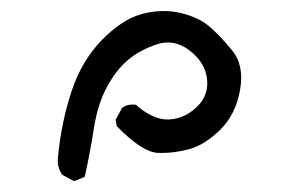

<svg xmlns="http://www.w3.org/2000/svg" viewBox="-20 -840 540 351"><path d="M115.2 -508.8 93.8 -520.5Q84 -534.2 85.9 -551.8Q91.8 -615.2 110.4 -671.9Q128.9 -728.5 166 -766.6Q203.1 -804.7 239.7 -814.5Q276.4 -824.2 309.6 -816.4Q342.8 -808.6 362.3 -792Q381.8 -775.4 404.3 -748Q426.8 -720.7 418.9 -675.8Q411.1 -630.9 382.8 -603Q354.5 -575.2 326.2 -567.4Q297.9 -559.6 269 -560.5Q240.2 -561.5 193.4 -609.4L191.4 -621.1L203.1 -642.6Q212.9 -650.4 228.5 -648.4Q260.7 -620.1 289.1 -621.6Q317.4 -623 339.8 -644.5Q362.3 -666 358.4 -696.3Q354.5 -726.6 326.2 -748Q297.9 -769.5 266.1 -758.8Q234.4 -748 212.9 -729.5Q191.4 -710.9 174.8 -679.7Q158.2 -648.4 151.4 -604Q144.5 -559.6 134.8 -516.6Z"/></svg>

Font: JasonHandwriting1
Style: Regular
Weight: 400
Version: Version 1.48.20